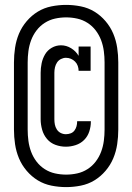

<svg xmlns="http://www.w3.org/2000/svg" viewBox="-20 -732 540 784"><path d="M249 -133Q227 -133 206.5 -140.5Q186 -148 172 -164.5Q158 -181 152 -202.5Q146 -224 146 -245V-435Q146 -454 150 -473.5Q154 -493 164 -510Q174 -527 191.5 -537Q209 -547 229 -547Q251 -547 270.5 -535Q290 -523 301 -504V-542H350V-443H301Q301 -453 297.5 -463Q294 -473 286.5 -480.5Q279 -488 269.5 -492Q260 -496 249 -496Q239 -496 229 -491Q219 -486 213 -477Q207 -468 204.5 -457Q202 -446 202 -435V-245Q202 -234 204 -223.5Q206 -213 212 -203.5Q218 -194 228 -189Q238 -184 249 -184Q259 -184 268.5 -187.5Q278 -191 284 -199Q290 -207 292.5 -216.5Q295 -226 295 -236V-237H351V-235Q351 -215 344.5 -195Q338 -175 323.5 -160.5Q309 -146 289 -139.5Q269 -133 249 -133ZM250 32Q220 32 190 26Q160 20 134.5 4.5Q109 -11 89 -34.5Q69 -58 57.5 -85.5Q46 -113 41.5 -143Q37 -173 37 -203V-477Q37 -507 41.5 -537Q46 -567 57.5 -594.5Q69 -622 89 -645.5Q109 -669 134.5 -684.5Q160 -700 190 -706Q220 -712 250 -712Q280 -712 310 -706Q340 -700 365.5 -684.5Q391 -669 411 -645.5Q431 -622 442.5 -594.5Q454 -567 458.5 -537Q463 -507 463 -477V-203Q463 -173 458.5 -143Q454 -113 442.5 -85.5Q431 -58 411 -34.5Q391 -11 365.5 4.5Q340 20 310 26Q280 32 250 32ZM250 -19Q273 -19 295.5 -24Q318 -29 337.5 -41.5Q357 -54 371 -72.5Q385 -91 393 -112.5Q401 -134 404 -157Q407 -180 407 -203V-477Q407 -500 404 -523Q401 -546 393 -567.5Q385 -589 371 -607.5Q357 -626 337.5 -638.5Q318 -651 295.5 -656Q273 -661 250 -661Q227 -661 204.5 -656Q182 -651 162.5 -638.5Q143 -626 129 -607.5Q115 -589 107 -567.5Q99 -546 96 -523Q93 -500 93 -477V-203Q93 -180 96 -157Q99 -134 107 -112.5Q115 -91 129 -72.5Q143 -54 162.5 -41.5Q182 -29 204.5 -24Q227 -19 250 -19Z"/></svg>

Font: Iosevka Curly Slab
Style: Regular
Weight: 400
Monospace: yes
Designer: Belleve Invis
Foundry: Belleve Invis
Version: Version 22.1.2; ttfautohint (v1.8.4)